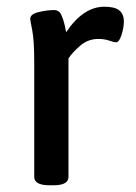

<svg xmlns="http://www.w3.org/2000/svg" viewBox="-20 -550 406 572"><path d="M82 -23V-364Q82 -430 76 -460Q70 -490 70 -494Q70 -508 95 -514Q120 -520 141 -520Q156 -520 162.5 -506Q169 -492 172.5 -476Q176 -460 177 -454Q228 -530 291 -530Q322 -530 335.5 -519Q349 -508 349 -486Q349 -468 342 -446Q335 -424 326 -424Q320 -424 305.5 -429Q291 -434 273 -434Q242 -434 218.5 -413.5Q195 -393 184 -376V-23Q184 2 139 2H128Q82 2 82 -23Z"/></svg>

Font: Asap-Medium
Style: Regular
Weight: 500
Designer: Pablo Cosgaya
Foundry: Omnibus-Type
Version: Version 2.000; ttfautohint (v1.8)